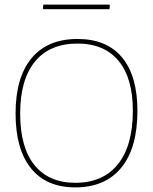

<svg xmlns="http://www.w3.org/2000/svg" viewBox="-20 -812 667 837"><path d="M317.9 -642.1Q445.3 -642.1 512.2 -561.5Q579.1 -480.5 579.1 -329.1Q579.1 -167 508.8 -81.1Q438.5 4.9 308.1 4.9Q182.1 4.9 115.2 -78.1Q47.9 -161.6 47.9 -316.9Q47.9 -474.6 117.7 -558.6Q187.5 -642.1 317.9 -642.1ZM317.9 -622.1Q196.8 -622.1 132.3 -543.5Q67.9 -464.8 67.9 -316.9Q67.9 -169.9 129.9 -92.8Q192.4 -15.1 308.1 -15.1Q429.2 -15.1 494.1 -96.2Q559.1 -177.2 559.1 -329.1Q559.1 -471.2 497.1 -546.4Q434.6 -622.1 317.9 -622.1ZM457 -772H169.9L167 -774.9L168.9 -792H456.1L459 -789.1Z"/></svg>

Font: Datalegreya
Style: Dot
Weight: 700
Designer: Figs Lab
Foundry: Figs Lab
Version: Version 1.002;PS 001.002;hotconv 1.0.70;makeotf.lib2.5.58329